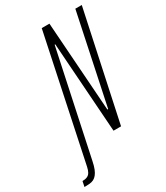

<svg xmlns="http://www.w3.org/2000/svg" viewBox="-298 -779 917 1059"><g transform="rotate(-30 160.5 -249.5)"><path d="M-84 189 -77 155Q-59 155 -46.5 149.5Q-34 144 -27 131.5Q-20 119 -16 100L150 -688H199L239 -118H244L364 -688H405L258 0H210L170 -573H166L26 85Q20 115 12.5 133.5Q5 152 -4.5 163.5Q-14 175 -25 180.5Q-36 186 -51 187.5Q-66 189 -84 189Z"/></g></svg>

Font: Saira UltraCondensed ExtraLight
Style: Italic
Weight: 250
Width: 1
Italic angle: -12°
Designer: Hector Gatti with collaboration of the Omnibus-Type team
Foundry: Omnibus-Type
Version: Version 1.101